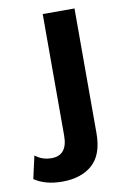

<svg xmlns="http://www.w3.org/2000/svg" viewBox="-171 -550 536 815"><g transform="rotate(-10 96.5 -142.5)"><path d="M209 -500V37Q209 130 161 172.5Q113 215 31 215Q-41 215 -89 183L-67 85Q-37 109 3 109Q72 109 72 24V-500Z"/></g></svg>

Font: Elaine Sans SemiBold
Style: Regular
Weight: 600
Designer: Wei Huang
Foundry: Wei Huang
Version: Version 2.001;December 24, 2019;FontCreator 12.0.0.2547 64-b